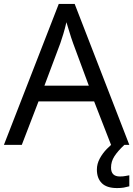

<svg xmlns="http://www.w3.org/2000/svg" viewBox="-20 -737 679 977"><path d="M545 0 459 -221H176L91 0H0L279 -717H360L638 0ZM352 -517Q349 -525 342 -546Q335 -567 328.5 -589.5Q322 -612 318 -624Q311 -593 302 -563.5Q293 -534 287 -517L206 -301H432ZM545 116Q545 161 590 161Q607 161 618.5 158.5Q630 156 638 155V211Q624 215 610 217.5Q596 220 576 220Q523 220 498 195Q473 170 473 126Q473 97 487.5 70Q502 43 523.5 21Q545 -1 565 -15L613 0Q579 32 562 58.5Q545 85 545 116Z"/></svg>

Font: Noto Music
Style: Regular
Weight: 400
Designer: Monotype Design Team, Benjamin Yang
Foundry: Monotype Imaging Inc.
Version: Version 2.002; ttfautohint (v1.8.4.7-5d5b)